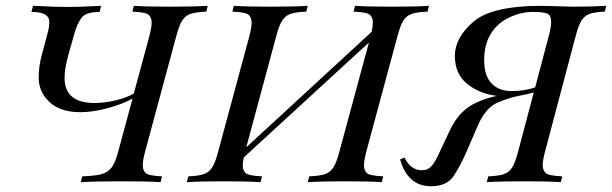

<svg xmlns="http://www.w3.org/2000/svg" viewBox="-20 -628 2110 662"><path d="M202.6 -359.9Q202.6 -272.9 305.7 -272.9Q340.8 -272.9 378.9 -282Q417 -291 441.4 -305.7L494.6 -502Q502.9 -534.2 502.9 -549.8Q502.9 -565.4 493.9 -575.7Q484.9 -585.9 436.5 -587.9L441.4 -607.9Q482.4 -605 565.4 -605Q648.4 -605 696.3 -607.9L691.4 -587.9Q654.8 -586.4 636.7 -580.1Q618.7 -573.7 607.9 -556.6Q597.2 -539.6 587.4 -502L480.5 -106Q472.2 -74.2 472.2 -58.6Q472.2 -43 481 -32.5Q489.7 -22 538.6 -20L533.7 0Q492.2 -2.9 402.3 -2.9Q312.5 -2.9 258.3 0L263.7 -20Q309.1 -21.5 331.1 -27.8Q353 -34.2 365.5 -51.3Q377.9 -68.4 387.7 -106L437 -288.1Q403.8 -269.5 352.5 -255.4Q301.3 -241.2 256.3 -241.2Q175.8 -241.2 137.7 -290Q113.3 -321.3 113.3 -360.4Q113.3 -399.4 124.5 -439.9L144.5 -515.1Q149.9 -535.6 149.9 -552.7Q149.9 -586.9 88.4 -586.9L93.8 -607.9L107.9 -607.4Q170.4 -604 214.4 -604Q258.3 -604 315.4 -607.4L328.6 -607.9L323.7 -586.9Q273.9 -586.9 259.5 -564.7Q245.1 -542.5 237.3 -515.1L215.3 -437Q202.6 -391.1 202.6 -359.9Z M1301.3 -20 1296.4 0Q1255.4 -2.9 1172.4 -2.9Q1089.4 -2.9 1041 0L1046.4 -20Q1083 -21.5 1101.1 -27.8Q1119.1 -34.2 1129.9 -51.3Q1140.6 -68.4 1150.4 -106L1252 -481.4L820.3 -85Q816.9 -69.8 816.9 -56.4Q816.9 -43 825.7 -32.5Q834.5 -22 883.3 -20L878.4 0Q833 -2.9 750.5 -2.9Q668 -2.9 624 0L629.4 -20Q665.5 -21.5 683.3 -27.8Q701.2 -34.2 711.9 -51.3Q722.7 -68.4 732.4 -106L839.4 -502Q847.7 -534.2 847.7 -549.8Q847.7 -565.4 838.6 -575.7Q829.6 -585.9 781.2 -587.9L786.1 -607.9Q826.7 -605 910.2 -605Q993.7 -605 1041 -607.9L1036.1 -587.9Q999.5 -586.4 981.4 -580.1Q963.4 -573.7 952.6 -556.6Q941.9 -539.6 932.1 -502L829.1 -120.1L1261.2 -518.1Q1265.6 -538.1 1265.6 -551.8Q1265.6 -565.4 1256.6 -575.7Q1247.6 -585.9 1199.2 -587.9L1204.1 -607.9Q1249.5 -605 1332.8 -605Q1416 -605 1459 -607.9L1454.1 -587.9Q1417.5 -586.4 1399.4 -580.1Q1381.3 -573.7 1370.6 -556.6Q1359.9 -539.6 1350.1 -502L1243.2 -106Q1234.9 -73.7 1234.9 -58.3Q1234.9 -43 1243.7 -32.5Q1252.4 -22 1301.3 -20Z M1825.2 -326.7 1871.6 -502Q1880.4 -534.2 1880.4 -553.7Q1880.4 -573.2 1868.7 -580.1Q1856.9 -586.9 1816.9 -586.9Q1776.9 -586.9 1736.1 -567.9Q1695.3 -548.8 1672.4 -511.7Q1649.4 -474.6 1649.4 -420.9Q1649.4 -367.2 1674.6 -340.6Q1699.7 -314 1744.1 -314Q1788.6 -314 1825.2 -326.7ZM1918.5 -20 1913.6 0Q1872.6 -2.9 1789.6 -2.9Q1706.5 -2.9 1658.2 0L1663.6 -20Q1700.2 -21.5 1718 -27.8Q1735.8 -34.2 1746.3 -51.3Q1756.8 -68.4 1766.6 -106L1820.3 -309.1Q1797.4 -302.7 1766.1 -296.9Q1734.9 -291 1694.6 -273.7Q1654.3 -256.3 1627.4 -194.8L1587.4 -102.1Q1568.8 -59.6 1545.2 -22.7Q1521.5 14.2 1466.3 14.2Q1386.2 14.2 1359.4 -78.1L1374.5 -85Q1396 -41 1434.6 -41Q1454.1 -41 1466.1 -53.5Q1478 -65.9 1490.2 -91.8L1529.3 -174.8Q1553.7 -228 1590.8 -255.6Q1627.9 -283.2 1692.9 -297.4Q1631.8 -305.2 1590.1 -339.4Q1548.3 -373.5 1548.3 -435.5Q1548.3 -497.6 1611.8 -552.7Q1675.3 -607.9 1847.2 -607.9L1956.5 -605Q2026.9 -605 2070.3 -607.9L2065.4 -587.9Q2030.3 -586.4 2012.7 -580.1Q1995.1 -573.7 1984.6 -556.6Q1974.1 -539.6 1964.4 -502L1859.4 -106Q1851.1 -74.2 1851.1 -58.6Q1851.1 -43 1860.4 -32.5Q1869.6 -22 1918.5 -20Z"/></svg>

Font: PlayfairDisplaySC-Italic
Style: Italic
Weight: 400
Italic angle: -14°
Designer: Claus Eggers Sørensen
Foundry: Claus Eggers Sørensen
Version: Version 1.004;PS 001.004;hotconv 1.0.70;makeotf.lib2.5.58329